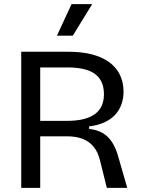

<svg xmlns="http://www.w3.org/2000/svg" viewBox="-20 -911 685 931"><path d="M83 0V-660H313Q363 -660 404.5 -652Q446 -644 478.5 -628Q511 -612 533 -589Q555 -566 567 -535Q579 -504 579 -467Q579 -433 568.5 -404Q558 -375 537 -353Q516 -331 484.5 -317Q453 -303 412 -298V-286Q449 -282 476 -267Q503 -252 522.5 -223Q542 -194 555 -146L597 0H498L465 -133Q455 -174 434 -199.5Q413 -225 381 -237.5Q349 -250 305 -250H175V0ZM175 -325H306Q394 -325 439 -357Q484 -389 484 -454Q484 -520 441 -552Q398 -584 307 -584H175ZM333 -738H256L327 -891H427Z"/></svg>

Font: Bricolage Grotesque 20pt
Style: Regular
Weight: 400
Version: Version 1.001;gftools[0.9.33.dev8+g029e19f]